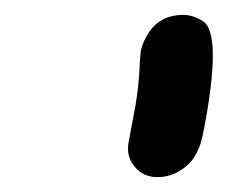

<svg xmlns="http://www.w3.org/2000/svg" viewBox="-20 -734 306 258"><path d="M192 -496Q172 -496 161 -510Q152 -521 152 -534Q152 -539 153 -544L159 -576Q165 -605 167 -633L168 -652L169 -664Q171 -677 181 -692Q197 -714 226 -714Q239 -714 252 -706Q266 -698 266 -659Q266 -621 253 -555Q247 -524 229.5 -510Q212 -496 192 -496Z"/></svg>

Font: Bad Comic
Style: Italic
Weight: 400
Italic angle: -11°
Designer: GGBotNet
Foundry: GGBotNet
Version: 0.95